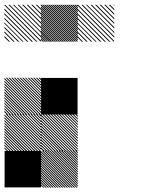

<svg xmlns="http://www.w3.org/2000/svg" viewBox="-21 -856 708 877"><path d="M334.2 -165.8 332.5 -167.5H334.2ZM334.2 -155 321.7 -167.5H327.5L334.2 -160.8ZM334.2 -144.2 310.8 -167.5H316.7L334.2 -150ZM334.2 -133.3 300 -167.5H305.8L334.2 -139.2ZM334.2 -122.5 289.2 -167.5H295L334.2 -128.3ZM334.2 -111.7 278.3 -167.5H284.2L334.2 -117.5ZM334.2 -100.8 267.5 -167.5H273.3L334.2 -106.7ZM334.2 -90 256.7 -167.5H262.5L334.2 -95.8ZM334.2 -79.2 245.8 -167.5H251.7L334.2 -85ZM334.2 -68.3 235 -167.5H240.8L334.2 -74.2ZM334.2 -57.5 224.2 -167.5H230L334.2 -63.3ZM334.2 -46.7 213.3 -167.5H219.2L334.2 -52.5ZM334.2 -35.8 202.5 -167.5H208.3L334.2 -41.7ZM334.2 -25 191.7 -167.5H197.5L334.2 -30.8ZM334.2 -14.2 180.8 -167.5H186.7L334.2 -20ZM334.2 -3.3 170 -167.5H175.8L334.2 -9.2ZM327.5 0.8 165.8 -160.8V-166.7L333.3 0.8ZM316.7 0.8 165.8 -150V-155.8L322.5 0.8ZM305.8 0.8 165.8 -139.2V-145L311.7 0.8ZM295 0.8 165.8 -128.3V-134.2L300.8 0.8ZM284.2 0.8 165.8 -117.5V-123.3L290 0.8ZM273.3 0.8 165.8 -106.7V-112.5L279.2 0.8ZM262.5 0.8 165.8 -95.8V-101.7L268.3 0.8ZM251.7 0.8 165.8 -85V-90.8L257.5 0.8ZM240.8 0.8 165.8 -74.2V-80L246.7 0.8ZM230 0.8 165.8 -63.3V-69.2L235.8 0.8ZM219.2 0.8 165.8 -52.5V-58.3L225 0.8ZM208.3 0.8 165.8 -41.7V-47.5L214.2 0.8ZM197.5 0.8 165.8 -30.8V-36.7L203.3 0.8ZM186.7 0.8 165.8 -20V-25.8L192.5 0.8ZM175.8 0.8 165.8 -9.2V-15L181.7 0.8ZM334.2 -167.5H338.3L334.2 -171.7ZM334.2 -321.7 321.7 -334.2H327.5L334.2 -327.5ZM334.2 -309.2 309.2 -334.2H315L334.2 -315ZM334.2 -296.7 296.7 -334.2H302.5L334.2 -302.5ZM334.2 -284.2 284.2 -334.2H290L334.2 -290ZM334.2 -271.7 271.7 -334.2H277.5L334.2 -277.5ZM334.2 -259.2 259.2 -334.2H264.2L334.2 -264.2ZM334.2 -246.7 246.7 -334.2H252.5L334.2 -252.5ZM334.2 -234.2 234.2 -334.2H240L334.2 -240ZM334.2 -221.7 221.7 -334.2H227.5L334.2 -227.5ZM334.2 -209.2 209.2 -334.2H215L334.2 -215ZM334.2 -196.7 196.7 -334.2H202.5L334.2 -202.5ZM334.2 -184.2 184.2 -334.2H190L334.2 -190ZM334.2 -171.7 171.7 -334.2H177.5L334.2 -177.5ZM327.5 -165.8 165.8 -327.5V-333.3L333.3 -165.8ZM315 -165.8 165.8 -315V-320.8L320.8 -165.8ZM302.5 -165.8 165.8 -302.5V-308.3L308.3 -165.8ZM290 -165.8 165.8 -290V-295.8L295.8 -165.8ZM277.5 -165.8 165.8 -277.5V-283.3L283.3 -165.8ZM264.2 -165.8 165.8 -264.2V-270.8L270.8 -165.8ZM252.5 -165.8 165.8 -252.5V-258.3L258.3 -165.8ZM240 -165.8 165.8 -240V-245.8L245.8 -165.8ZM227.5 -165.8 165.8 -227.5V-233.3L233.3 -165.8ZM215 -165.8 165.8 -215V-220.8L220.8 -165.8ZM202.5 -165.8 165.8 -202.5V-208.3L208.3 -165.8ZM190 -165.8 165.8 -190V-195.8L195.8 -165.8ZM177.5 -165.8 165.8 -177.5V-183.3L183.3 -165.8ZM167.5 -321.7 155 -334.2H160.8L167.5 -327.5ZM167.5 -309.2 142.5 -334.2H148.3L167.5 -315ZM167.5 -296.7 130 -334.2H135.8L167.5 -302.5ZM167.5 -284.2 117.5 -334.2H123.3L167.5 -290ZM167.5 -271.7 105 -334.2H110.8L167.5 -277.5ZM167.5 -259.2 92.5 -334.2H97.5L167.5 -264.2ZM167.5 -246.7 80 -334.2H85.8L167.5 -252.5ZM167.5 -234.2 67.5 -334.2H73.3L167.5 -240ZM167.5 -221.7 55 -334.2H60.8L167.5 -227.5ZM167.5 -209.2 42.5 -334.2H48.3L167.5 -215ZM167.5 -196.7 30 -334.2H35.8L167.5 -202.5ZM167.5 -184.2 17.5 -334.2H23.3L167.5 -190ZM167.5 -171.7 5 -334.2H10.8L167.5 -177.5ZM160.8 -165.8 -0.8 -327.5V-333.3L166.7 -165.8ZM148.3 -165.8 -0.8 -315V-320.8L154.2 -165.8ZM135.8 -165.8 -0.8 -302.5V-308.3L141.7 -165.8ZM123.3 -165.8 -0.8 -290V-295.8L129.2 -165.8ZM110.8 -165.8 -0.8 -277.5V-283.3L116.7 -165.8ZM97.5 -165.8 -0.8 -264.2V-270.8L104.2 -165.8ZM85.8 -165.8 -0.8 -252.5V-258.3L91.7 -165.8ZM73.3 -165.8 -0.8 -240V-245.8L79.2 -165.8ZM60.8 -165.8 -0.8 -227.5V-233.3L66.7 -165.8ZM48.3 -165.8 -0.8 -215V-220.8L54.2 -165.8ZM35.8 -165.8 -0.8 -202.5V-208.3L41.7 -165.8ZM23.3 -165.8 -0.8 -190V-195.8L29.2 -165.8ZM10.8 -165.8 -0.8 -177.5V-183.3L16.7 -165.8ZM167.5 -488.3 155 -500.8H160.8L167.5 -494.2ZM167.5 -475.8 142.5 -500.8H148.3L167.5 -481.7ZM167.5 -463.3 130 -500.8H135.8L167.5 -469.2ZM167.5 -450.8 117.5 -500.8H123.3L167.5 -456.7ZM167.5 -438.3 105 -500.8H110.8L167.5 -444.2ZM167.5 -425.8 92.5 -500.8H97.5L167.5 -430.8ZM167.5 -413.3 80 -500.8H85.8L167.5 -419.2ZM167.5 -400.8 67.5 -500.8H73.3L167.5 -406.7ZM167.5 -388.3 55 -500.8H60.8L167.5 -394.2ZM167.5 -375.8 42.5 -500.8H48.3L167.5 -381.7ZM167.5 -363.3 30 -500.8H35.8L167.5 -369.2ZM167.5 -350.8 17.5 -500.8H23.3L167.5 -356.7ZM167.5 -338.3 5 -500.8H10.8L167.5 -344.2ZM160.8 -332.5 -0.8 -494.2V-500L166.7 -332.5ZM148.3 -332.5 -0.8 -481.7V-487.5L154.2 -332.5ZM135.8 -332.5 -0.8 -469.2V-475L141.7 -332.5ZM123.3 -332.5 -0.8 -456.7V-462.5L129.2 -332.5ZM110.8 -332.5 -0.8 -444.2V-450L116.7 -332.5ZM97.5 -332.5 -0.8 -430.8V-437.5L104.2 -332.5ZM85.8 -332.5 -0.8 -419.2V-425L91.7 -332.5ZM73.3 -332.5 -0.8 -406.7V-412.5L79.2 -332.5ZM60.8 -332.5 -0.8 -394.2V-400L66.7 -332.5ZM48.3 -332.5 -0.8 -381.7V-387.5L54.2 -332.5ZM35.8 -332.5 -0.8 -369.2V-375L41.7 -332.5ZM23.3 -332.5 -0.8 -356.7V-362.5L29.2 -332.5ZM10.8 -332.5 -0.8 -344.2V-350L16.7 -332.5ZM500.8 -830 496.7 -834.2H500.8ZM500.8 -809.2 475.8 -834.2H481.7L500.8 -815ZM500.8 -788.3 455 -834.2H460.8L500.8 -794.2ZM500.8 -767.5 434.2 -834.2H440L500.8 -773.3ZM500.8 -746.7 413.3 -834.2H419.2L500.8 -752.5ZM500.8 -725.8 392.5 -834.2H398.3L500.8 -731.7ZM500.8 -705 371.7 -834.2H376.7L500.8 -710ZM500.8 -684.2 350.8 -834.2H356.7L500.8 -690ZM498.3 -665.8 332.5 -831.7 335.8 -834.2 500.8 -669.2ZM477.5 -665.8 332.5 -810.8V-816.7L483.3 -665.8ZM456.7 -665.8 332.5 -790V-795.8L462.5 -665.8ZM435.8 -665.8 332.5 -769.2V-775L441.7 -665.8ZM415 -665.8 332.5 -748.3V-753.3L420 -665.8ZM394.2 -665.8 332.5 -727.5V-733.3L400 -665.8ZM373.3 -665.8 332.5 -706.7V-712.5L379.2 -665.8ZM352.5 -665.8 332.5 -685.8V-691.7L358.3 -665.8ZM500.8 -834.2H502.5L500.8 -835.8ZM334.2 -826.7 326.7 -834.2H332.5L334.2 -832.5ZM334.2 -817.5 317.5 -834.2H323.3L334.2 -823.3ZM334.2 -808.3 308.3 -834.2H314.2L334.2 -814.2ZM334.2 -799.2 299.2 -834.2H305L334.2 -805ZM334.2 -790 290 -834.2H295.8L334.2 -795.8ZM334.2 -780.8 280.8 -834.2H286.7L334.2 -786.7ZM334.2 -771.7 271.7 -834.2H277.5L334.2 -777.5ZM334.2 -762.5 262.5 -834.2H268.3L334.2 -768.3ZM334.2 -753.3 253.3 -834.2H259.2L334.2 -759.2ZM334.2 -744.2 244.2 -834.2H250L334.2 -750ZM334.2 -735 235 -834.2H240.8L334.2 -740.8ZM334.2 -725.8 225.8 -834.2H231.7L334.2 -731.7ZM334.2 -716.7 216.7 -834.2H222.5L334.2 -722.5ZM334.2 -707.5 207.5 -834.2H213.3L334.2 -713.3ZM334.2 -698.3 198.3 -834.2H204.2L334.2 -704.2ZM334.2 -689.2 189.2 -834.2H195L334.2 -695ZM334.2 -680 180 -834.2H185.8L334.2 -685.8ZM334.2 -670.8 170.8 -834.2H176.7L334.2 -676.7ZM330 -665.8 165.8 -830 167.5 -834.2 334.2 -667.5ZM320.8 -665.8 165.8 -820.8V-826.7L326.7 -665.8ZM311.7 -665.8 165.8 -811.7V-817.5L317.5 -665.8ZM302.5 -665.8 165.8 -802.5V-808.3L308.3 -665.8ZM293.3 -665.8 165.8 -793.3V-799.2L299.2 -665.8ZM284.2 -665.8 165.8 -784.2V-790L290 -665.8ZM275 -665.8 165.8 -775V-780.8L280.8 -665.8ZM265.8 -665.8 165.8 -765.8V-771.7L271.7 -665.8ZM256.7 -665.8 165.8 -756.7V-762.5L262.5 -665.8ZM247.5 -665.8 165.8 -747.5V-753.3L253.3 -665.8ZM238.3 -665.8 165.8 -738.3V-744.2L244.2 -665.8ZM229.2 -665.8 165.8 -729.2V-735L235 -665.8ZM220 -665.8 165.8 -720V-725.8L225.8 -665.8ZM210 -665.8 165.8 -710V-716.7L216.7 -665.8ZM201.7 -665.8 165.8 -701.7V-707.5L207.5 -665.8ZM192.5 -665.8 165.8 -692.5V-698.3L198.3 -665.8ZM183.3 -665.8 165.8 -683.3V-689.2L189.2 -665.8ZM174.2 -665.8 165.8 -674.2V-680L180 -665.8ZM167.5 -830 163.3 -834.2H167.5ZM167.5 -809.2 142.5 -834.2H148.3L167.5 -815ZM167.5 -788.3 121.7 -834.2H127.5L167.5 -794.2ZM167.5 -767.5 100.8 -834.2H106.7L167.5 -773.3ZM167.5 -746.7 80 -834.2H85.8L167.5 -752.5ZM167.5 -725.8 59.2 -834.2H65L167.5 -731.7ZM167.5 -705 38.3 -834.2H43.3L167.5 -710ZM167.5 -684.2 17.5 -834.2H23.3L167.5 -690ZM165 -665.8 -0.8 -831.7 2.5 -834.2 167.5 -669.2ZM144.2 -665.8 -0.8 -810.8V-816.7L150 -665.8ZM123.3 -665.8 -0.8 -790V-795.8L129.2 -665.8ZM102.5 -665.8 -0.8 -769.2V-775L108.3 -665.8ZM81.7 -665.8 -0.8 -748.3V-753.3L86.7 -665.8ZM60.8 -665.8 -0.8 -727.5V-733.3L66.7 -665.8ZM40 -665.8 -0.8 -706.7V-712.5L45.8 -665.8ZM19.2 -665.8 -0.8 -685.8V-691.7L25 -665.8ZM167.5 -834.2H169.2L167.5 -835.8ZM0 -166.7H166.7V0H0ZM166.7 -500H333.3V-333.3H166.7Z"/></svg>

Font: 0xA000-Pixelated
Style: Pixelated
Weight: 400
Version: Version 0.1